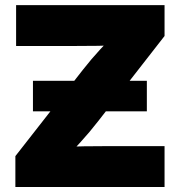

<svg xmlns="http://www.w3.org/2000/svg" viewBox="-20 -748 720 768"><path d="M41.5 0V-123.5L311.5 -468.8Q343.8 -510.3 381.8 -551.5Q419.9 -592.8 459.5 -634.3L475.1 -569.3Q423.3 -565.4 371.6 -564.7Q319.8 -564 268.1 -564H44.4V-727.5H638.2V-604L372.6 -263.2Q339.8 -220.7 301 -178.2Q262.2 -135.7 222.2 -93.3L206.1 -158.2Q260.7 -162.1 315.4 -162.8Q370.1 -163.6 424.3 -163.6H638.2V0ZM111.8 -302.7V-424.8H567.4V-302.7Z"/></svg>

Font: Inter 20pt Black
Style: Regular
Weight: 900
Version: Version 4.001;git-66647c0bb